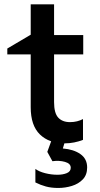

<svg xmlns="http://www.w3.org/2000/svg" viewBox="-20 -660 469 904"><path d="M284.1 15Q211.4 15 168 -26.9Q124.6 -68.8 124.6 -155.2V-639.5H234.6V-495H371.9V-404H234.6V-179.4Q234.6 -127.3 254.2 -106.2Q273.9 -85 309.7 -85Q327.3 -85 342.8 -88.9Q358.2 -92.8 370.8 -99.4V-1.5Q351.5 6.2 329.3 10.6Q307.1 15 284.1 15ZM14.4 -404V-431.5L138.9 -505V-404ZM254.2 225Q221.8 225 196.3 218.1Q170.8 211.2 146.6 198.9V135.2Q163.3 148 192.6 155.4Q221.8 162.8 250.3 162.8Q276.4 162.8 294.8 155Q313.1 147.3 313.1 129.8Q313.1 109.8 285.9 102.2Q258.8 94.5 226.8 99L202.7 55.1L230.1 -20H293.9L275.8 39.1Q326.9 43.2 358.6 65.5Q390.3 87.8 390.3 128.5Q390.3 163.2 370 184.5Q349.7 205.8 318.4 215.4Q287.1 225 254.2 225Z"/></svg>

Font: Geologica-Sharp
Style: Regular
Weight: 100
Designer: Sindre Bremnes, Frode Helland
Foundry: Monokrom Skriftforlag AS
Version: Version 1.010;gftools[0.9.28]